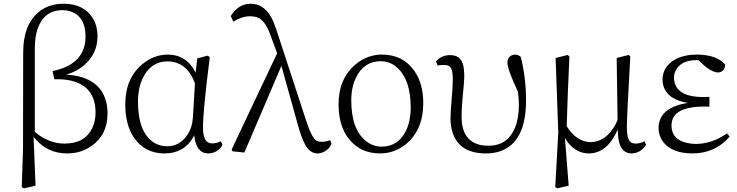

<svg xmlns="http://www.w3.org/2000/svg" viewBox="-20 -823 4018 1047"><path d="M169.9 -560.5V-103.5Q246.1 -40 332 -40Q441.4 -40 482.4 -123Q501 -161.1 501 -209Q501 -338.9 389.6 -377Q340.8 -393.6 276.4 -390.6L266.6 -435.5Q430.7 -468.8 445.3 -599.6Q446.3 -612.3 446.3 -624Q446.3 -726.6 375 -756.8Q350.6 -767.6 321.3 -767.6Q219.7 -767.6 184.6 -664.1Q169.9 -619.1 169.9 -560.5ZM105.5 -4.9 106.4 -535.2Q106.4 -701.2 206.1 -768.6Q256.8 -802.7 326.2 -802.7Q432.6 -802.7 482.4 -729.5Q511.7 -685.5 511.7 -624Q511.7 -533.2 441.4 -469.7Q399.4 -432.6 340.8 -416Q522.5 -405.3 558.6 -269.5Q566.4 -239.3 566.4 -204.1Q566.4 -87.9 479.5 -27.3Q421.9 13.7 346.7 13.7Q240.2 13.7 172.9 -65.4Q167 -71.3 163.1 -77.1L173.8 189.5L110.4 204.1L98.6 197.3Z M1032.2 -185.5 1043 -368.2Q1006.8 -470.7 920.9 -486.3Q907.2 -488.3 893.6 -488.3Q804.7 -488.3 760.7 -401.4Q732.4 -344.7 732.4 -269.5Q732.4 -102.5 818.4 -45.9Q850.6 -25.4 890.6 -25.4Q960.9 -25.4 1002 -87.9Q1029.3 -128.9 1032.2 -185.5ZM1184.6 -52.7 1193.4 -32.2Q1166 12.7 1115.2 13.7Q1050.8 13.7 1039.1 -83Q1039.1 -84 1039.1 -85Q989.3 12.7 877.9 13.7Q767.6 13.7 708 -76.2Q663.1 -145.5 663.1 -253.9Q663.1 -395.5 756.8 -473.6Q820.3 -525.4 895.5 -525.4Q998 -524.4 1046.9 -426.8L1055.7 -504.9L1112.3 -519.5L1124 -511.7Q1086.9 -219.7 1086.9 -127.9Q1086.9 -51.8 1123 -43Q1130.9 -41 1138.7 -41Q1163.1 -42 1184.6 -52.7Z M1780.3 -58.6 1788.1 -39.1Q1771.5 -2 1732.4 10.7Q1721.7 13.7 1711.9 13.7Q1669.9 13.7 1643.6 -35.2Q1624 -72.3 1605.5 -137.7L1514.6 -463.9L1312.5 8.8L1248 2L1243.2 -7.8L1491.2 -532.2L1455.1 -630.9Q1426.8 -710.9 1384.8 -727.5Q1366.2 -734.4 1340.8 -734.4Q1296.9 -733.4 1252.9 -705.1L1238.3 -735.4Q1279.3 -801.8 1346.7 -802.7Q1428.7 -802.7 1471.7 -703.1Q1478.5 -685.5 1485.4 -666L1651.4 -159.2Q1680.7 -70.3 1706.1 -55.7Q1716.8 -49.8 1731.4 -49.8Q1758.8 -49.8 1780.3 -58.6Z M2052.7 13.7Q1941.4 13.7 1877.9 -71.3Q1826.2 -141.6 1826.2 -253.9Q1826.2 -395.5 1920.9 -473.6Q1985.4 -525.4 2062.5 -525.4Q2177.7 -525.4 2240.2 -435.5Q2288.1 -366.2 2288.1 -261.7Q2288.1 -112.3 2191.4 -35.2Q2128.9 13.7 2052.7 13.7ZM2060.5 -23.4Q2154.3 -23.4 2196.3 -115.2Q2219.7 -168 2219.7 -235.4Q2219.7 -390.6 2143.6 -456.1Q2105.5 -489.3 2055.7 -489.3Q1966.8 -489.3 1922.9 -403.3Q1895.5 -348.6 1895.5 -276.4Q1895.5 -114.3 1978.5 -51.8Q2015.6 -23.4 2060.5 -23.4Z M2366.2 -465.8 2357.4 -488.3Q2387.7 -522.5 2434.6 -522.5Q2490.2 -522.5 2504.9 -471.7Q2511.7 -445.3 2511.7 -401.4Q2511.7 -381.8 2501 -271.5Q2497.1 -224.6 2497.1 -185.5Q2497.1 -52.7 2605.5 -31.2Q2624 -28.3 2643.6 -28.3Q2747.1 -28.3 2788.1 -126Q2809.6 -178.7 2809.6 -251Q2809.6 -279.3 2804.7 -322.3Q2748 -442.4 2747.1 -480.5Q2747.1 -515.6 2777.3 -523.4Q2783.2 -525.4 2789.1 -525.4Q2809.6 -524.4 2820.3 -511.7Q2848.6 -397.5 2848.6 -275.4Q2848.6 -44.9 2704.1 2.9Q2669.9 13.7 2629.9 13.7Q2487.3 13.7 2449.2 -96.7Q2436.5 -133.8 2436.5 -178.7Q2436.5 -209 2447.3 -340.8Q2449.2 -371.1 2449.2 -391.6Q2449.2 -450.2 2429.7 -461.9Q2418.9 -468.8 2400.4 -468.8Q2380.9 -468.8 2366.2 -465.8Z M3494.1 -52.7 3502.9 -34.2Q3473.6 12.7 3424.8 13.7Q3371.1 13.7 3355.5 -49.8Q3349.6 -77.1 3348.6 -116.2Q3292 12.7 3191.4 13.7Q3127 13.7 3080.1 -42Q3068.4 -56.6 3060.5 -71.3L3081.1 189.5L3018.6 204.1L3007.8 197.3L3024.4 -100.6L3009.8 -506.8L3076.2 -523.4L3085 -514.6Q3082 -430.7 3076.2 -309.6Q3071.3 -185.5 3070.3 -134.8Q3122.1 -50.8 3199.2 -47.9Q3283.2 -47.9 3335.9 -143.6Q3341.8 -155.3 3347.7 -168L3342.8 -506.8L3408.2 -523.4L3417 -514.6Q3398.4 -182.6 3398.4 -134.8Q3398.4 -128.9 3398.4 -124Q3399.4 -54.7 3425.8 -43.9Q3434.6 -40 3447.3 -40Q3469.7 -40 3494.1 -52.7Z M3944.3 -95.7 3959 -78.1Q3880.9 12.7 3757.8 13.7Q3644.5 13.7 3595.7 -49.8Q3571.3 -83 3571.3 -124Q3571.3 -217.8 3681.6 -251Q3705.1 -257.8 3731.4 -261.7Q3617.2 -280.3 3596.7 -358.4Q3592.8 -373 3592.8 -387.7Q3592.8 -460.9 3664.1 -500Q3712.9 -525.4 3781.2 -525.4Q3887.7 -524.4 3933.6 -471.7Q3935.5 -442.4 3910.2 -430.7Q3901.4 -427.7 3893.6 -427.7Q3869.1 -428.7 3831.1 -456.1L3788.1 -495.1H3779.3Q3698.2 -495.1 3668 -444.3Q3655.3 -423.8 3655.3 -399.4Q3657.2 -294.9 3813.5 -293.9Q3839.8 -293.9 3848.6 -294.9V-241.2Q3837.9 -242.2 3824.2 -242.2Q3651.4 -242.2 3642.6 -150.4Q3641.6 -145.5 3641.6 -140.6Q3641.6 -60.5 3729.5 -43Q3751 -38.1 3776.4 -38.1Q3864.3 -39.1 3944.3 -95.7Z"/></svg>

Font: GenYoMin JP Light
Style: Regular
Weight: 300
Version: Version 1.001;PS 1;hotconv 16.6.51;makeotf.lib2.5.65220 DEVE